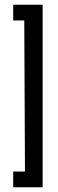

<svg xmlns="http://www.w3.org/2000/svg" viewBox="-20 -759 248 815"><path d="M36 36V-31H86L83 -672H36V-739H161V36Z"/></svg>

Font: Stick No Bills
Style: Regular
Weight: 400
Version: Version 2.000